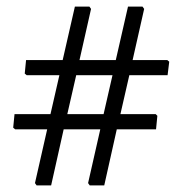

<svg xmlns="http://www.w3.org/2000/svg" viewBox="-20 -594 553 582"><path d="M372 -366 345 -248H452L457 -243L453 -202H334L296 -32H252L247 -39L284 -202H173L135 -32H91L86 -39L123 -202H26L20 -207L24 -248H133L160 -366H61L55 -371L59 -412H170L207 -574H251L256 -567L221 -412H331L368 -574H412L417 -567L382 -412H487L493 -407L488 -366ZM321 -366H211L184 -248H294Z"/></svg>

Font: Alegreya Sans SC
Style: Italic
Weight: 400
Italic angle: -7°
Designer: Juan Pablo del Peral
Foundry: Huerta Tipografica
Version: Version 2.008; ttfautohint (v1.6)